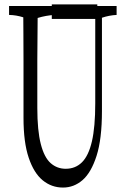

<svg xmlns="http://www.w3.org/2000/svg" viewBox="-20 -843 568 869"><path d="M507.8 -815.9Q507.8 -800.8 507.8 -775.4Q474.6 -773.9 441.4 -762.7Q441.4 -553.7 441.4 -340.3Q441.4 -213.4 417 -137.5Q392.6 -61.5 353.5 -27.8Q314.5 5.9 265.1 5.9Q213.4 5.9 173.3 -26.9Q133.3 -59.6 109.9 -129.2Q86.4 -198.7 86.4 -309.1Q86.4 -431.2 86.4 -563.5Q85.9 -620.6 85.9 -687.5Q85.9 -723.6 85.4 -764.6Q53.2 -774.9 21 -775.4Q21 -800.3 21 -815.9Q21 -815.9 227.1 -815.9Q227.1 -800.8 227.1 -775.4Q189 -773.4 150.4 -761.7Q148.9 -642.1 148.9 -574.7Q148.9 -469.2 148.9 -354Q148.9 -252 164.6 -191.2Q180.2 -130.4 209.2 -104.7Q238.3 -79.1 277.3 -79.1Q321.3 -79.1 351.1 -108.6Q380.9 -138.2 396 -203.1Q411.1 -268.1 411.1 -375Q411.1 -572.3 411.1 -760.3Q372.1 -772.9 334 -775.4Q334 -800.3 334 -815.9Q334 -815.9 507.8 -815.9ZM214.4 -823.2H420.4V-757.3H214.4Z"/></svg>

Font: Scarab Serif
Style: Light
Weight: 300
Designer: John Roberts
Foundry: Scarab
Version: 1.0